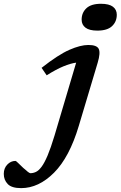

<svg xmlns="http://www.w3.org/2000/svg" viewBox="-203 -763 638 1016"><path d="M229 -659Q229 -695.5 254 -719.2Q279 -743 331.5 -743Q374 -743 394.5 -727.5Q415 -712 415 -685Q415 -648.5 390 -624.8Q365 -601 312 -601Q270 -601 249.5 -616.5Q229 -632 229 -659ZM214 -97Q164.5 69 83 150.8Q1.5 232.5 -91 232.5Q-141.5 232.5 -162.2 210.8Q-183 189 -183 157Q-183 127.5 -164.5 108Q-146 88.5 -121 88.5Q-118 88.5 -107 99.5Q-96 110.5 -80.5 125Q-49.5 153.5 -42.5 153.5Q-27.5 153.5 -13 146.8Q1.5 140 16.8 119.8Q32 99.5 48.8 60Q65.5 20.5 85.5 -45.5L200 -431.5Q170.5 -427.5 132.8 -412Q95 -396.5 44 -364.5L17 -404Q106 -474 164.5 -499.5Q223 -525 264.5 -525Q309.5 -525 319.5 -504.2Q329.5 -483.5 314 -431.5Z"/></svg>

Font: Newsreader Caption Medium
Style: Italic
Weight: 500
Italic angle: -17°
Designer: Hugues Gentile
Foundry: Production Type
Version: Version 1.001